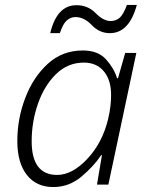

<svg xmlns="http://www.w3.org/2000/svg" viewBox="-20 -746 598 776"><path d="M195 10Q259 10 309 -32Q359 -74 389 -119H392L372 0H418L531 -532H486L457 -430H453Q441 -470 408.5 -506Q376 -542 315 -542Q232 -542 173 -488Q114 -434 82 -350Q50 -266 50 -176Q50 -88 88.5 -39Q127 10 195 10ZM211 -39Q108 -39 108 -175Q108 -254 133.5 -327Q159 -400 206.5 -446.5Q254 -493 319 -493Q370 -493 399.5 -458Q429 -423 429 -362Q429 -342 426.5 -318.5Q424 -295 417 -265Q394 -169 333 -104Q272 -39 211 -39ZM183 -612H222Q234 -649 249.5 -663Q265 -677 285 -677Q320 -677 351 -644.5Q382 -612 424 -612Q502 -612 533 -726H493Q479 -688 464 -674.5Q449 -661 427 -661Q398 -661 366.5 -693Q335 -725 289 -725Q210 -725 183 -612Z"/></svg>

Font: Noto Sans UI Light
Style: Italic
Weight: 300
Italic angle: -12°
Designer: Monotype Design Team
Foundry: Monotype Imaging Inc.
Version: Version 1.901